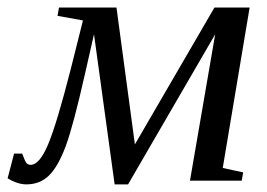

<svg xmlns="http://www.w3.org/2000/svg" viewBox="-49 -479 707 509"><path d="M21 9.8Q-2.4 9.8 -28.8 -6.3L-11.7 -71.8H9.8Q17.6 -50.3 21.7 -46.1Q25.9 -42 32.2 -42Q55.7 -42 78.6 -96.4Q101.6 -150.9 138.7 -296.4L170.9 -424.8L103.5 -437L107.4 -459H259.8L308.6 -96.2L519.5 -459H612.8L541.5 -33.7L595.7 -22L591.8 0H454.6L521.5 -388.2L290.5 9.8H254.9L200.2 -388.2L176.3 -283.2Q145.5 -146.5 125.5 -92.3Q105.5 -38.1 81.3 -14.2Q57.1 9.8 21 9.8Z"/></svg>

Font: Liberation Serif
Style: Italic
Weight: 400
Italic angle: -16.333°
Designer: Steve Matteson
Foundry: Ascender Corporation
Version: Version 2.1.5